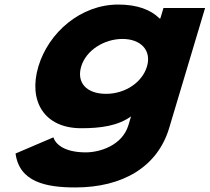

<svg xmlns="http://www.w3.org/2000/svg" viewBox="-20 -548 920 843"><path d="M48.3 126C64.9 251 181.3 275 310.8 275C517.1 275 671.4 186 722.8 14L880.5 -513H697.8L684 -467H680.4C641.2 -506 581.3 -528 499 -528C334.9 -528 193.4 -406 148.5 -256C103.7 -106 172.5 15 336.6 15C421.3 15 496.8 5 555.4 -37L544 1C516.8 92 416.2 121 356.9 121C263.7 121 224.3 86 214.5 55ZM336.5 -256C357.8 -327 436.9 -377 517.9 -377C597.8 -377 646.5 -327 625.3 -256C604.4 -186 529.3 -136 445.9 -136C358.7 -136 315.6 -186 336.5 -256Z"/></svg>

Font: Hussar
Style: BdSuprExtOblThree
Weight: 700
Foundry: Cannot Into Space Fonts
Version: Version 2.00